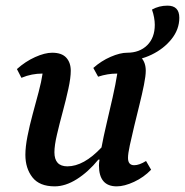

<svg xmlns="http://www.w3.org/2000/svg" viewBox="-20 -649 656 681"><path d="M174 12Q120 12 95 -20Q70 -52 70 -100Q70 -128 77.5 -166Q85 -204 96 -244.5Q107 -285 117 -322.5Q127 -360 131 -388H129Q112 -388 93.5 -384.5Q75 -381 56 -373L40 -404Q70 -431 104.5 -446.5Q139 -462 165 -462Q199 -462 215 -444.5Q231 -427 231 -398Q231 -373 222.5 -334Q214 -295 202.5 -252.5Q191 -210 182 -171.5Q173 -133 173 -109Q173 -59 219 -59Q277 -59 340 -126Q347 -164 358 -210.5Q369 -257 379.5 -303.5Q390 -350 396 -388H394Q362 -388 328 -377L311 -408Q339 -433 372.5 -447.5Q406 -462 431 -462Q465 -462 481 -444.5Q497 -427 497 -398Q497 -380 490.5 -347.5Q484 -315 474.5 -277Q465 -239 456 -201.5Q447 -164 440.5 -134Q434 -104 434 -89Q434 -63 456 -63Q474 -63 498 -78L516 -47Q490 -20 455.5 -4Q421 12 394 12Q331 12 331 -62Q331 -71 333 -83H329Q293 -39 252.5 -13.5Q212 12 174 12ZM426 -434 431 -462Q475 -462 502 -488.5Q529 -515 529 -561Q529 -573 526.5 -587Q524 -601 519 -615Q544 -629 574 -629Q616 -629 616 -586Q616 -545 588.5 -510.5Q561 -476 517.5 -455Q474 -434 426 -434Z"/></svg>

Font: Petrona SemiBold
Style: Italic
Weight: 600
Italic angle: -9°
Designer: Ringo R. Seeber
Foundry: Ringo R. Seeber
Version: Version 2.001; ttfautohint (v1.8.3)